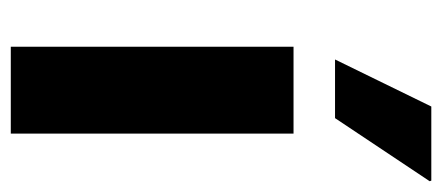

<svg xmlns="http://www.w3.org/2000/svg" viewBox="-246 -554 800 347"><g transform="rotate(90 153.5 -380.0)"><path d="M64 0V-511H221V0ZM87 -586 172 -760H306L307 -757L193 -586Z"/></g></svg>

Font: Chivo Medium
Style: Bold
Weight: 700
Version: Version 2.002